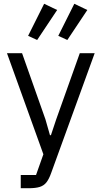

<svg xmlns="http://www.w3.org/2000/svg" viewBox="-20 -798 539 1018"><path d="M278 -165 403 -516H482L251 120Q240 151 226.5 168.5Q213 186 191 193Q169 200 131 200H90V130H171L210 20L17 -516H97L221 -165L245 -81H250ZM283 -745 177 -586 129 -608 214 -778ZM443 -745 337 -586 289 -608 374 -778Z"/></svg>

Font: IBM Plex Sans
Style: Regular
Weight: 400
Designer: Mike Abbink, Paul van der Laan, Pieter van Rosmalen
Foundry: Bold Monday
Version: Version 3.201